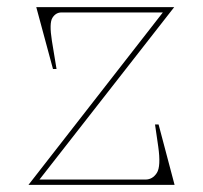

<svg xmlns="http://www.w3.org/2000/svg" viewBox="-20 -520 571 540"><path d="M60 0 438 -485H153Q137 -485 127.5 -470Q118 -455 126 -405L139 -326H129L82 -500H470L91 -15H389Q409 -15 421 -33.5Q433 -52 425 -108L416 -170H426L471 0Z"/></svg>

Font: Kalnia Thin Thin
Style: Regular
Weight: 250
Version: Version 1.105